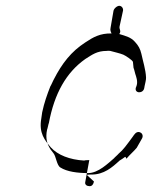

<svg xmlns="http://www.w3.org/2000/svg" viewBox="-20 -610 553 660"><path d="M303 14 278 -9C283 -10 290 -10 295 -10C337 -10 365 -34 391 -58C392 -58 408 -69 409 -70C414 -74 412 -61 416 -66C424 -76 442 -92 450 -102L467 -132C479 -150 456 -166 443 -149C443 -149 437 -142 437 -141C430 -131 417 -114 410 -105C402 -95 397 -90 387 -81C387 -80 372 -67 372 -66C352 -49 318 -15 283 -15C246 -15 210 -20 188 -34C175 -41 173 -72 164 -83L154 -96C143 -113 135 -133 142 -165C143 -165 147 -187 148 -187C167 -289 208 -361 273 -407C297 -422 313 -435 347 -435C353 -436 356 -435 359 -435C373 -431 392 -427 404 -422C411 -419 436 -403 437 -397L439 -377C442 -370 443 -362 445 -356C448 -347 454 -331 450 -317C449 -316 448 -309 447 -309C441 -288 473 -287 476 -308L477 -314C478 -319 483 -338 482 -344C481 -370 471 -401 466 -425C462 -442 456 -453 444 -466C430 -482 413 -486 390 -493C398 -504 389 -509 391 -519L403 -574C404 -582 398 -590 390 -590C382 -590 371 -580 370 -572L360 -514C358 -506 361 -500 364 -494V-495C324 -496 300 -482 273 -464C225 -433 193 -392 165 -337C165 -338 154 -313 153 -313C142 -285 132 -257 125 -224L122 -203C113 -152 134 -128 155 -103C179 -77 219 -61 270 -58C271 -60 287 -59 287 -60L273 16C271 25 279 30 288 30C297 30 301 23 303 14Z"/></svg>

Font: Photofail
Style: It
Weight: 400
Foundry: Cannot Into Space Fonts
Version: Version 0.97